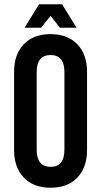

<svg xmlns="http://www.w3.org/2000/svg" viewBox="-20 -870 474 900"><path d="M339 -740H261L217 -796L173 -740H95L163 -850H271ZM388 -533V-167Q388 -85 342.5 -37.5Q297 10 217 10Q137 10 91.5 -37.5Q46 -85 46 -167V-533Q46 -615 91.5 -662.5Q137 -710 217 -710Q297 -710 342.5 -662.5Q388 -615 388 -533ZM152 -532V-168Q152 -88 217 -88Q282 -88 282 -168V-532Q282 -612 217 -612Q152 -612 152 -532Z"/></svg>

Font: Bebas Kai
Style: Regular
Weight: 400
Designer: Ryoichi Tsunekawa
Foundry: Dharma Type
Version: Version 1.001;PS 001.001;hotconv 1.0.70;makeotf.lib2.5.58329